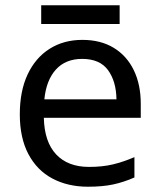

<svg xmlns="http://www.w3.org/2000/svg" viewBox="-20 -697 604 727"><path d="M292 -546Q361 -546 410.5 -516Q460 -486 486.5 -431.5Q513 -377 513 -304V-251H146Q148 -160 192.5 -112.5Q237 -65 317 -65Q368 -65 407.5 -74.5Q447 -84 489 -102V-25Q448 -7 408 1.5Q368 10 313 10Q237 10 178.5 -21Q120 -52 87.5 -113.5Q55 -175 55 -264Q55 -352 84.5 -415Q114 -478 167.5 -512Q221 -546 292 -546ZM291 -474Q228 -474 191.5 -433.5Q155 -393 148 -321H421Q420 -389 389 -431.5Q358 -474 291 -474ZM433 -677V-606H136V-677Z"/></svg>

Font: Noto Sans NKo
Style: Regular
Weight: 400
Designer: Monotype Design Team
Foundry: Monotype Imaging Inc.
Version: Version 2.003; ttfautohint (v1.8.4.7-5d5b)